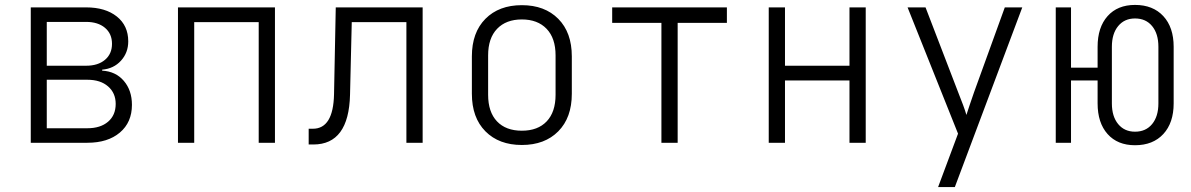

<svg xmlns="http://www.w3.org/2000/svg" viewBox="-20 -580 4840 780"><path d="M105 0V-550H330Q408 -550 454.5 -513Q501 -476 501 -412Q501 -366 471.5 -333.5Q442 -301 395 -297V-293Q450 -290 483 -251.5Q516 -213 516 -154Q516 -83 467 -41.5Q418 0 335 0ZM170 -313H330Q378 -313 406.5 -337Q435 -361 435 -402Q435 -443 406.5 -467Q378 -491 330 -491H170ZM170 -59H335Q388 -59 419 -85.5Q450 -112 450 -158Q450 -202 419 -229Q388 -256 335 -256H170Z M703 0V-550H1097V0H1031V-490H769V0Z M1234 7V-57H1251Q1334 -57 1337 -197L1344 -550H1697V0H1631V-490H1409L1402 -195Q1397 7 1253 7Z M2100 9Q2007 9 1952 -46.5Q1897 -102 1897 -199V-351Q1897 -448 1952 -503.5Q2007 -559 2100 -559Q2193 -559 2248 -503.5Q2303 -448 2303 -351V-199Q2303 -102 2248 -46.5Q2193 9 2100 9ZM2100 -49Q2165 -49 2201 -87Q2237 -125 2237 -195V-355Q2237 -425 2200.5 -463Q2164 -501 2100 -501Q2036 -501 1999.5 -463Q1963 -425 1963 -355V-195Q1963 -125 1999 -87Q2035 -49 2100 -49Z M2667 0V-487H2467V-550H2933V-487H2733V0Z M3103 0V-550H3169V-313H3431V-550H3497V0H3431V-253H3169V0Z M3791 180 3872 -37 3667 -550H3740L3873 -204Q3883 -179 3892.5 -153.5Q3902 -128 3906 -113Q3911 -128 3919.5 -154Q3928 -180 3937 -205L4062 -550H4133L3859 180Z M4591 10Q4520 10 4479.5 -35.5Q4439 -81 4439 -160V-253H4331V0H4269V-550H4331V-305H4439V-390Q4439 -469 4479.5 -514.5Q4520 -560 4591 -560Q4664 -560 4706 -514.5Q4748 -469 4748 -390V-160Q4748 -81 4706 -35.5Q4664 10 4591 10ZM4591 -45Q4635 -45 4660.5 -76Q4686 -107 4686 -160V-390Q4686 -443 4660.5 -474Q4635 -505 4591 -505Q4548 -505 4522.5 -474Q4497 -443 4497 -390V-160Q4497 -107 4522.5 -76Q4548 -45 4591 -45Z"/></svg>

Font: JetBrains Mono NL ExtraLight
Style: Regular
Weight: 200
Designer: Philipp Nurullin, Konstantin Bulenkov
Foundry: JetBrains
Version: Version 2.304; ttfautohint (v1.8.4.7-5d5b)